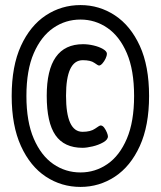

<svg xmlns="http://www.w3.org/2000/svg" viewBox="-20 -729 632 756"><path d="M297 7Q222 7 160.5 -33.5Q99 -74 62.5 -154Q26 -234 26 -351Q26 -469 62.5 -548.5Q99 -628 160.5 -668.5Q222 -709 297 -709Q371 -709 432.5 -668.5Q494 -628 530.5 -548.5Q567 -469 567 -351Q567 -234 530.5 -154Q494 -74 432.5 -33.5Q371 7 297 7ZM297 -50Q355 -50 403 -83Q451 -116 479.5 -183Q508 -250 508 -351Q508 -453 479.5 -519.5Q451 -586 403 -619Q355 -652 297 -652Q238 -652 190 -619Q142 -586 113 -519.5Q84 -453 84 -351Q84 -250 113 -183Q142 -116 190 -83Q238 -50 297 -50ZM305 -147Q233 -147 198.5 -196.5Q164 -246 164 -352Q164 -555 307 -555Q327 -555 348.5 -550Q370 -545 385.5 -536Q401 -527 401 -517Q401 -510 396 -499Q391 -488 383.5 -479.5Q376 -471 370 -471Q366 -471 351.5 -481.5Q337 -492 306 -492Q240 -492 240 -352Q240 -210 305 -210Q337 -210 354.5 -222.5Q372 -235 376 -235Q384 -235 390.5 -226Q397 -217 401 -207Q405 -197 405 -192Q405 -179 386.5 -168.5Q368 -158 344.5 -152.5Q321 -147 305 -147Z"/></svg>

Font: Asap Condensed SemiBold
Style: Regular
Weight: 600
Width: 3
Designer: Pablo Cosgaya
Foundry: Omnibus-Type
Version: Version 3.001; ttfautohint (v1.8.4.7-5d5b)